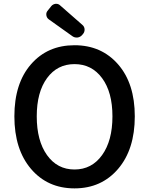

<svg xmlns="http://www.w3.org/2000/svg" viewBox="-20 -991 794 1023"><path d="M56.6 -371.1Q56.6 -546.9 145 -648.4Q233.4 -750 377 -750Q520.5 -750 609.4 -647.9Q698.2 -545.9 698.2 -371.1Q698.2 -195.3 609.4 -91.3Q520.5 12.7 377 12.7Q233.4 12.7 145 -91.3Q56.6 -195.3 56.6 -371.1ZM579.1 -371.1Q579.1 -500 523.9 -574.7Q468.8 -649.4 377 -649.4Q285.2 -649.4 230.5 -574.7Q175.8 -500 175.8 -371.1Q175.8 -241.2 230.5 -164.6Q285.2 -87.9 377 -87.9Q468.8 -87.9 523.9 -164.6Q579.1 -241.2 579.1 -371.1ZM417 -803.7Q407.2 -793 392.6 -791Q389.6 -791 387.7 -791Q376 -791 366.2 -797.9L240.2 -887.7Q226.6 -897.5 226.6 -915Q226.6 -925.8 234.4 -934.6L252.9 -958Q261.7 -968.8 276.4 -970.7Q277.3 -970.7 279.3 -970.7Q292 -970.7 300.8 -961.9L418.9 -858.4Q430.7 -848.6 430.7 -833Q430.7 -819.3 421.9 -809.6Z"/></svg>

Font: Gen Jyuu GothicL Medium
Style: Regular
Weight: 500
Designer: [Source Han Sans]
Ryoko NISHIZUKA  (kana & ideographs); Paul D. Hunt (Latin, Greek & Cyrillic); Wenlong ZHANG  (bopomofo
Version: Version 1.002.20150607